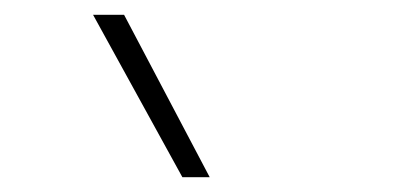

<svg xmlns="http://www.w3.org/2000/svg" viewBox="-20 -810 540 260"><path d="M227 -570 106 -790H148L264 -570Z"/></svg>

Font: M PLUS 1 Code ExtraLight
Style: Regular
Weight: 250
Designer: Coji Morishita
Foundry: UNDERFOREST DESIGN
Version: Version 1.002